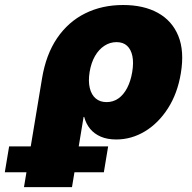

<svg xmlns="http://www.w3.org/2000/svg" viewBox="-130 -559 784 783"><path d="M-32.2 204.1 41.5 -239.7Q57.6 -336.9 103 -403.6Q148.4 -470.2 217.3 -504.4Q286.1 -538.6 372.1 -538.6Q455.6 -538.6 513.7 -506.6Q571.8 -474.6 597.2 -412.6Q622.6 -350.6 607.4 -259.8Q593.8 -177.7 554.9 -117.2Q516.1 -56.6 461.2 -23.4Q406.2 9.8 343.8 9.8Q307.6 9.8 281 -1.7Q254.4 -13.2 237.5 -33.7Q220.7 -54.2 213.4 -82H210.9L163.6 204.1ZM304.7 -142.6Q331.5 -142.6 352.8 -157.5Q374 -172.4 388.4 -200Q402.8 -227.5 409.2 -265.1Q415.5 -303.2 409.9 -330.3Q404.3 -357.4 388.2 -372.3Q372.1 -387.2 345.2 -387.2Q318.4 -387.2 295.7 -372.3Q272.9 -357.4 257.3 -330.3Q241.7 -303.2 235.4 -265.1Q229.5 -228 236.1 -200.2Q242.7 -172.4 260.3 -157.5Q277.8 -142.6 304.7 -142.6ZM-110.4 143.6 -92.8 38.1H311L293.5 143.6Z"/></svg>

Font: Inter 24pt Black
Style: Italic
Weight: 900
Italic angle: -9.3988°
Designer: Rasmus Andersson
Foundry: rsms
Version: Version 4.001;git-66647c0bb